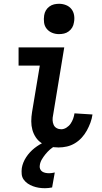

<svg xmlns="http://www.w3.org/2000/svg" viewBox="-20 -770 540 1013"><path d="M289 8Q265 8 242.5 3Q220 -2 201 -14Q182 -26 169.5 -44.5Q157 -63 151 -84.5Q145 -106 145 -130Q145 -154 149 -178L190 -424H78V-520H319L260 -162Q257 -149 257.5 -136Q258 -123 263 -111.5Q268 -100 279 -94Q290 -88 303 -88Q317 -88 330.5 -96.5Q344 -105 352.5 -117.5Q361 -130 366 -144Q371 -158 373 -172L468 -166Q465 -144 457 -122.5Q449 -101 438 -81Q427 -61 411 -43.5Q395 -26 375 -14Q355 -2 333 3Q311 8 289 8ZM291 -590Q272 -590 255 -597Q238 -604 226.5 -618Q215 -632 212.5 -651Q210 -670 213 -689Q215 -703 222 -715Q229 -727 240.5 -735.5Q252 -744 265 -747Q278 -750 292 -750Q311 -750 328.5 -743Q346 -736 357 -722Q368 -708 371 -689Q374 -670 370 -651Q368 -637 361 -625Q354 -613 342.5 -604.5Q331 -596 318 -593Q305 -590 291 -590ZM217 223Q200 223 184.5 220.5Q169 218 154 212.5Q139 207 126.5 198.5Q114 190 105 177.5Q96 165 94.5 149Q93 133 95 117Q100 87 118 59.5Q136 32 162 11.5Q188 -9 218 -22Q248 -35 278 -40L272 0Q257 7 244 18.5Q231 30 220 43.5Q209 57 200.5 71.5Q192 86 190 102Q188 112 191.5 121Q195 130 202.5 135Q210 140 219.5 142Q229 144 239 144Q246 144 253 143Q260 142 269 140L255 219Q245 221 235.5 222Q226 223 217 223Z"/></svg>

Font: Iosevka
Style: Bold Italic
Weight: 700
Italic angle: -9°
Monospace: yes
Designer: Belleve Invis
Foundry: Belleve Invis
Version: Version 32.5.0; ttfautohint (v1.8.4)